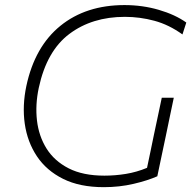

<svg xmlns="http://www.w3.org/2000/svg" viewBox="-20 -746 776 775"><path d="M399 9.5Q302 9.5 234.8 -24Q167.5 -57.5 129 -115.2Q90.5 -173 80 -246.2Q69.5 -319.5 86.5 -399.5Q120.5 -558 223.8 -641.8Q327 -725.5 482.5 -725.5Q555.5 -725.5 621.2 -706.2Q687 -687 732 -655L716.5 -607Q661.5 -646.5 603 -662.2Q544.5 -678 484 -678Q352 -678 260.2 -609.2Q168.5 -540.5 136.5 -391.5Q122 -323.5 129.2 -260Q136.5 -196.5 168 -146.2Q199.5 -96 257.2 -66.5Q315 -37 401.5 -37Q444.5 -37 487.8 -44Q531 -51 573.5 -68.5Q581.5 -106 588 -137.5Q594.5 -169 601 -200.5Q611 -247 618.2 -281.5Q625.5 -316 633 -351.5H681.5Q674 -316 666.8 -281.5Q659.5 -247 650 -200.5Q642 -162.5 633.8 -123.8Q625.5 -85 615 -34.5Q575.5 -17 518.8 -3.8Q462 9.5 399 9.5Z"/></svg>

Font: Commissioner ExtraLight
Style: Italic
Weight: 200
Italic angle: -12°
Designer: Kostas Bartsokas
Foundry: Kostas Bartsokas
Version: Version 1.000; ttfautohint (v1.8.3)